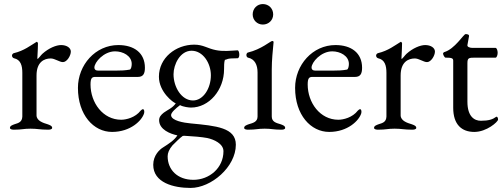

<svg xmlns="http://www.w3.org/2000/svg" viewBox="-20 -636 2482 946"><path d="M160 -264C160 -331 198 -348 230 -348C250 -348 273 -330 290 -330C310 -330 329 -362 329 -382C329 -400 309 -414 281 -414C257 -414 220 -399 189 -371C182 -365 169 -346 165 -346C164 -346 164 -346 164 -348C166 -380 167 -416 167 -423C166 -426 164 -430 161 -430C160 -430 160 -429 159 -429C132 -413 99 -386 48 -374C44 -373 39 -368 39 -362C39 -356 44 -350 49 -349C82 -342 90 -313 90 -277V-62C89 -35 72 -30 52 -24C41 -20 29 -16 29 -6C29 2 42 3 49 3C89 3 95 -2 130 -2C165 -2 177 3 217 3C224 3 237 2 237 -6C237 -16 225 -20 214 -24C194 -30 161 -40 160 -67Z M547 -383C586 -383 629 -361 629 -321C629 -310 626 -294 619 -293C598 -289 575 -288 546 -288H464C450 -288 445 -295 445 -303C445 -329 491 -383 547 -383ZM563 -414C450 -414 364 -316 364 -203C364 -70 441 14 532 14C624 14 680 -43 690 -78C692 -86 691 -98 684 -98C681 -98 676 -94 673 -91C647 -57 602 -46 577 -46C487 -46 426 -130 426 -220C426 -254 435 -257 451 -257H659C685 -257 694 -272 694 -302C694 -376 640 -414 563 -414Z M1084 -295C1084 -310 1084 -330 1088 -341C1102 -343 1093 -349 1150 -349C1156 -349 1159 -357 1159 -366C1159 -375 1157 -388 1150 -388C1140 -388 1113 -385 1097 -385C1077 -385 1064.4 -385.1 1044 -389C1001.7 -397.2 982 -416 937 -416C846 -416 763 -351 763 -258C763 -183 833.4 -130.1 846 -127C831 -104 806 -95 787 -81C773 -70 764 -59 764 -44C764 3 820 24 854 31C839 55 812 72 784 90C767 100 735 129 735 176C735 264 835 290 919 290C1020 290 1142 187 1142 77C1142 -7 1046 -16 919 -28C887 -31 823 -41 823 -69C823 -82 846 -102 867 -118C882.7 -109.2 911 -106 921 -106C1010 -106 1084 -192 1084 -295ZM924 -386C980 -386 1019 -325 1019 -265C1019 -200 981 -141 931 -141C874 -141 835 -207.3 835 -270C835 -318 867 -386 924 -386ZM806 134C806 118 813 100 830 80C843 67 868 42 880 34C886 32 896 34 903 34C926 35 976 39 1001 44C1034 51 1081 72 1081 109C1081 192 1011 250 933 250C854 250 806 200 806 134Z M1225 -565C1225 -537 1247 -515 1275 -515C1304 -515 1326 -537 1326 -565C1326 -594 1304 -616 1275 -616C1247 -616 1225 -594 1225 -565ZM1321 -434C1313 -434 1268 -393 1201 -377C1197 -376 1194 -370 1194 -365C1194 -359 1197 -353 1202 -352C1236 -345 1249 -315 1249 -279V-62C1249 -35 1226 -30 1206 -24C1195 -20 1183 -16 1183 -6C1183 2 1195 3 1203 3C1242 3 1249 -2 1284 -2C1319 -2 1327 3 1365 3C1374 3 1385 2 1385 -6C1385 -16 1373 -20 1362 -24C1342 -30 1319 -35 1319 -62V-294C1319 -339 1324 -388 1328 -429C1328 -432 1325 -434 1321 -434Z M1617 -383C1656 -383 1699 -361 1699 -321C1699 -310 1696 -294 1689 -293C1668 -289 1645 -288 1616 -288H1534C1520 -288 1515 -295 1515 -303C1515 -329 1561 -383 1617 -383ZM1633 -414C1520 -414 1434 -316 1434 -203C1434 -70 1511 14 1602 14C1694 14 1750 -43 1760 -78C1762 -86 1761 -98 1754 -98C1751 -98 1746 -94 1743 -91C1717 -57 1672 -46 1647 -46C1557 -46 1496 -130 1496 -220C1496 -254 1505 -257 1521 -257H1729C1755 -257 1764 -272 1764 -302C1764 -376 1710 -414 1633 -414Z M1954 -264C1954 -331 1992 -348 2024 -348C2044 -348 2067 -330 2084 -330C2104 -330 2123 -362 2123 -382C2123 -400 2103 -414 2075 -414C2051 -414 2014 -399 1983 -371C1976 -365 1963 -346 1959 -346C1958 -346 1958 -346 1958 -348C1960 -380 1961 -416 1961 -423C1960 -426 1958 -430 1955 -430C1954 -430 1954 -429 1953 -429C1926 -413 1893 -386 1842 -374C1838 -373 1833 -368 1833 -362C1833 -356 1838 -350 1843 -349C1876 -342 1884 -313 1884 -277V-62C1883 -35 1866 -30 1846 -24C1835 -20 1823 -16 1823 -6C1823 2 1836 3 1843 3C1883 3 1889 -2 1924 -2C1959 -2 1971 3 2011 3C2018 3 2031 2 2031 -6C2031 -16 2019 -20 2008 -24C1988 -30 1955 -40 1954 -67Z M2317 14C2378 14 2434 -36 2434 -47C2434 -55 2430 -64 2424 -60C2408 -48 2388 -41 2349 -41C2318 -41 2283 -61 2283 -135V-324C2283 -351 2289 -352 2323 -352H2422C2427 -352 2432 -364 2432 -376C2432 -388 2427 -400 2422 -400H2308C2295 -400 2281 -405 2283 -414L2291 -458C2292 -467 2280 -468 2274 -468C2264 -468 2221 -394 2168 -379C2166 -378 2163 -375 2163 -372C2163 -365 2171 -352 2175 -352C2206 -352 2213 -349 2213 -337V-105C2213 -22 2255 14 2317 14Z"/></svg>

Font: EB Garamond 12
Style: Regular
Weight: 400
Version: Version 0.016+